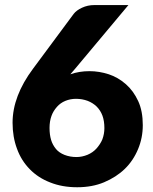

<svg xmlns="http://www.w3.org/2000/svg" viewBox="-20 -749 620 776"><path d="M289.1 -114.3Q311.5 -114.3 334 -123.5Q355.5 -132.8 369.6 -148.4Q385.7 -166.5 393.6 -185.5Q401.9 -207.5 401.9 -231.4Q401.9 -260.3 394 -281.7Q386.2 -302.7 370.6 -318.4Q355.5 -333 334.5 -341.3Q312 -349.6 287.1 -349.6Q264.6 -349.6 244.1 -341.3Q224.1 -333 210.4 -317.4Q194.8 -299.8 188 -280.3Q180.2 -258.8 180.2 -231.9Q180.2 -204.6 186.5 -183.6Q192.4 -163.6 206.5 -146.5Q218.8 -131.8 240.7 -123Q263.2 -114.3 289.1 -114.3ZM283.2 -470.7 264.2 -448.7Q299.8 -461.4 341.8 -461.4Q380.9 -461.4 419.9 -448.7Q457 -436.5 488.8 -408.7Q519.5 -381.8 538.6 -340.3Q557.1 -300.3 557.1 -243.2Q557.1 -191.9 538.1 -146.5Q518.6 -99.6 484.4 -66.4Q450.2 -33.2 400.4 -12.2Q352.5 7.8 292 7.8Q231 7.8 182.6 -11.7Q134.3 -30.3 100.6 -64.9Q65.9 -100.1 48.8 -147.5Q30.8 -195.3 30.8 -252.9Q30.8 -360.8 113.8 -471.7L277.8 -692.9Q289.1 -707.5 311.5 -717.8Q334.5 -728.5 360.8 -728.5H499Z"/></svg>

Font: Lato-ExtraBold
Style: Regular
Weight: 500
Designer: Lukasz Dziedzic with Adam Twardoch and Botio Nikoltchev
Foundry: tyPoland Lukasz Dziedzic
Version: ""